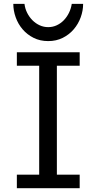

<svg xmlns="http://www.w3.org/2000/svg" viewBox="-20 -987 516 1007"><path d="M397.9 -712.9V-642.1H278.3V-70.8H397.9V0H68.4V-70.8H185.5V-642.1H68.4V-712.9ZM416 -966.8Q416 -931.2 403.3 -896.2Q390.6 -861.3 366.9 -833.5Q343.3 -805.7 309.3 -788.6Q275.4 -771.5 232.9 -771.5Q189.9 -771.5 156 -788.6Q122.1 -805.7 98.4 -833.5Q74.7 -861.3 62.3 -896.2Q49.8 -931.2 49.8 -966.8H108.4Q111.3 -941.9 122.3 -919.9Q133.3 -897.9 149.9 -881.1Q166.5 -864.3 187.7 -854.5Q209 -844.7 232.9 -844.7Q256.8 -844.7 277.8 -854.5Q298.8 -864.3 314.9 -881.1Q331.1 -897.9 341.8 -919.9Q352.5 -941.9 356.4 -966.8H416Z"/></svg>

Font: Andika DR AuSIL
Style: Regular
Weight: 400
Designer: Annie Olsen & Victor Gaultney
Foundry: SIL International
Version: Version 0.003